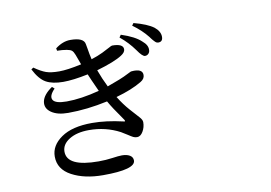

<svg xmlns="http://www.w3.org/2000/svg" viewBox="-89 -983 1679 1188"><g transform="rotate(-10 750.0 -388.5)"><path d="M320.3 -749 317.4 -764.6Q364.3 -800.8 412.1 -800.8Q497.1 -800.8 502.9 -757.8Q504.9 -750 507.8 -731Q510.7 -711.9 514.2 -693.8Q517.6 -675.8 521.5 -660.2Q561.5 -672.9 593.8 -688.5Q626 -704.1 641.1 -712.9Q656.2 -721.7 661.1 -721.7Q730.5 -721.7 730.5 -686.5Q730.5 -667 704.1 -650.4Q658.2 -620.1 543.9 -586.9Q564.5 -530.3 590.8 -477.5Q597.7 -480.5 611.8 -485.4Q626 -490.2 632.8 -493.2Q670.9 -506.8 698.7 -519.5Q726.6 -532.2 736.8 -538.1Q747.1 -543.9 752 -543.9Q821.3 -549.8 821.3 -508.8Q821.3 -484.4 794.9 -468.8Q733.4 -431.6 632.8 -403.3Q664.1 -352.5 699.7 -312.5Q735.4 -272.5 752 -254.4Q768.6 -236.3 768.6 -221.7Q768.6 -189.5 752.9 -163.1Q737.3 -136.7 715.8 -136.7Q702.1 -136.7 691.4 -142.1Q680.7 -147.5 660.2 -161.1Q639.6 -174.8 622.1 -184.6Q533.2 -231.4 428.7 -231.4Q352.5 -231.4 304.7 -201.7Q256.8 -171.9 256.8 -126Q256.8 -30.3 455.1 -30.3Q501 -30.3 541.5 -36.1Q582 -42 602.5 -42Q632.8 -42 651.9 -30.8Q670.9 -19.5 670.9 2Q670.9 58.6 467.8 58.6Q351.6 58.6 272 16.1Q192.4 -26.4 192.4 -106.4Q192.4 -175.8 261.2 -223.6Q330.1 -271.5 455.1 -271.5Q543 -271.5 648.4 -247.1Q657.2 -244.1 658.7 -246.6Q660.2 -249 656.2 -255.9Q652.3 -262.7 636.2 -285.2Q620.1 -307.6 603 -333.5Q585.9 -359.4 570.3 -386.7Q440.4 -358.4 321.3 -358.4Q253.9 -358.4 215.8 -385.3Q177.7 -412.1 185.5 -453.6Q193.4 -495.1 250 -534.2L264.6 -521.5Q224.6 -480.5 239.3 -455.1Q253.9 -429.7 325.2 -429.7Q415 -429.7 531.2 -460Q490.2 -549.8 481.4 -572.3Q387.7 -552.7 325.2 -552.7Q257.8 -552.7 217.3 -575.2Q176.8 -597.7 143.6 -663.1L157.2 -671.9Q199.2 -642.6 229.5 -631.8Q259.8 -621.1 311.5 -621.1Q363.3 -621.1 452.1 -640.6Q448.2 -652.3 439.9 -673.8Q431.6 -695.3 428.7 -704.1Q420.9 -724.6 411.6 -732.4Q402.3 -740.2 379.9 -744.1Q352.5 -749 320.3 -749ZM714.8 -762.7 725.6 -778.3Q812.5 -750 850.6 -712.9Q883.8 -685.5 881.8 -655.3Q881.8 -641.6 873 -632.3Q864.3 -623 850.6 -623Q834 -624 804.7 -667Q766.6 -720.7 714.8 -762.7ZM804.7 -821.3 815.4 -835.9Q900.4 -813.5 939.5 -784.2Q974.6 -755.9 974.6 -721.7Q974.6 -690.4 946.3 -690.4Q943.4 -690.4 939.9 -691.4Q936.5 -692.4 934.1 -693.4Q931.6 -694.3 928.2 -697.8Q924.8 -701.2 922.9 -703.1Q920.9 -705.1 917 -709.5Q913.1 -713.9 911.1 -716.3Q909.2 -718.8 904.3 -725.1Q899.4 -731.4 897.5 -734.4Q860.4 -781.2 804.7 -821.3Z"/></g></svg>

Font: Bpmf Zihi Serif SemiBold
Style: SemiBold
Weight: 600
Foundry: But Ko
Version: Version 1.320